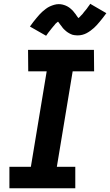

<svg xmlns="http://www.w3.org/2000/svg" viewBox="-20 -1000 585 1020"><path d="M30 0V-114H144L228 -621H130L129 -735H479L480 -621H366L282 -114H380V0ZM225 -810 139 -859Q148 -872 157 -883.5Q166 -895 174 -904.5Q182 -914 189.5 -922.5Q197 -931 205 -938Q213 -945 223.5 -953Q234 -961 245 -966Q256 -971 268 -974.5Q280 -978 292 -978Q297 -978 301.5 -977.5Q306 -977 311 -976Q316 -975 320 -973.5Q324 -972 328.5 -970.5Q333 -969 337 -966.5Q341 -964 344.5 -962Q348 -960 351 -957.5Q354 -955 358 -951.5Q362 -948 365.5 -944.5Q369 -941 371.5 -937.5Q374 -934 376.5 -931Q379 -928 381.5 -925Q384 -922 386.5 -917.5Q389 -913 392.5 -909Q396 -905 398.5 -902Q401 -899 401 -897Q399 -897 396.5 -897.5Q394 -898 392 -898H389Q389 -899 392.5 -901Q396 -903 400 -906.5Q404 -910 405.5 -912Q407 -914 409 -916Q411 -918 413 -920Q415 -922 417.5 -924.5Q420 -927 421.5 -929.5Q423 -932 425.5 -935Q428 -938 430.5 -941Q433 -944 436 -947.5Q439 -951 442 -955Q445 -959 447.5 -963Q450 -967 453.5 -971Q457 -975 459 -980L545 -930Q536 -917 527 -906Q518 -895 510 -885Q502 -875 494.5 -867Q487 -859 479.5 -852Q472 -845 461 -837Q450 -829 439.5 -823.5Q429 -818 417 -815Q405 -812 393 -812Q388 -812 383.5 -812.5Q379 -813 374 -813.5Q369 -814 364.5 -815.5Q360 -817 356 -819Q352 -821 348 -823Q344 -825 340.5 -827.5Q337 -830 333.5 -832.5Q330 -835 326.5 -838.5Q323 -842 319.5 -845Q316 -848 313.5 -851.5Q311 -855 308.5 -858.5Q306 -862 303.5 -865Q301 -868 298 -872Q295 -876 292 -880.5Q289 -885 286 -887.5Q283 -890 284 -892H295Q296 -892 296 -891Q295 -890 292 -888Q289 -886 285 -882.5Q281 -879 279 -877.5Q277 -876 275 -874Q273 -872 271.5 -869.5Q270 -867 267.5 -864.5Q265 -862 263 -859.5Q261 -857 258.5 -854Q256 -851 253.5 -848Q251 -845 248.5 -841.5Q246 -838 243 -834.5Q240 -831 237 -827Q234 -823 231 -818.5Q228 -814 225 -810Z"/></svg>

Font: Iosevka Heavy
Style: Italic
Weight: 900
Italic angle: -9°
Monospace: yes
Designer: Belleve Invis
Foundry: Belleve Invis
Version: Version 32.5.0; ttfautohint (v1.8.4)